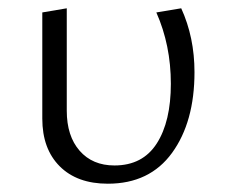

<svg xmlns="http://www.w3.org/2000/svg" viewBox="-20 -438 549 463"><path d="M82 -152V-408L141 -418V-171Q141 -110 172 -74.5Q203 -39 256 -39Q324 -39 358 -92Q392 -145 392 -236Q392 -329 357 -408L417 -418Q449 -348 449 -264Q449 -144 395 -69.5Q341 5 240 5Q166 5 124 -37Q82 -79 82 -152Z"/></svg>

Font: Ysabeau Semilight
Style: Regular
Weight: 300
Designer: Christian Thalmann (Catharsis Fonts)
Version: Version 0.003